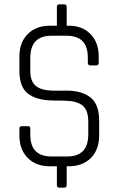

<svg xmlns="http://www.w3.org/2000/svg" viewBox="-20 -763 544 881"><path d="M275 98H252Q241 98 241 86V0H209Q145 0 107 -38.5Q69 -77 69 -142V-173Q69 -184 80 -184H109Q119 -184 119 -173V-145Q119 -45 216 -45H288Q385 -45 385 -146V-205Q385 -258 358.5 -279Q332 -300 279 -301L216 -302Q146 -304 107.5 -334Q69 -364 69 -440V-503Q69 -568 107 -606.5Q145 -645 209 -645H241V-731Q241 -743 252 -743H275Q286 -743 286 -731V-645H295Q358 -645 395.5 -606.5Q433 -568 433 -503V-475Q433 -463 423 -463H394Q383 -463 383 -475V-499Q383 -599 286 -599H216Q119 -599 119 -497V-439Q119 -389 144.5 -368.5Q170 -348 223 -347H295Q360 -345 397.5 -314Q435 -283 435 -208V-142Q435 -76 397 -38Q359 0 295 0H286V86Q286 98 275 98Z"/></svg>

Font: Rajdhani
Style: Regular
Weight: 400
Designer: Satya Rajpurohit, Jyotish Sonowal
Foundry: Indian Type Foundry
Version: Version 1.201;PS 1.0;hotconv 1.0.78;makeotf.lib2.5.61930; tt